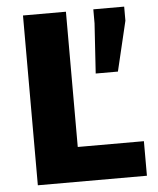

<svg xmlns="http://www.w3.org/2000/svg" viewBox="-51 -732 637 775"><g transform="rotate(-5 268.0 -344.0)"><path d="M71 0V-688H245V-140H513V0ZM343 -429 356 -631V-688H481V-631L433 -429Z"/></g></svg>

Font: Saira Thin
Style: Bold
Weight: 700
Version: Version 1.101